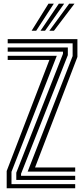

<svg xmlns="http://www.w3.org/2000/svg" viewBox="-20 -1010 451 1030"><path d="M128.3 -89.3 369.6 -709.3V-777.7H21.3V-800H395.3V-704.6L168 -111.6H383.4V-89.3ZM15.9 0V-92.7L244.9 -688.4H21.3V-710.7H284.7L41.6 -88.3V-22.3H383.4V0ZM67.4 -44.6V-83.6L317.9 -721.6V-733H21.3V-755.4H343.9V-714.2L92.9 -77.8V-67H383.4V-44.6ZM149.6 -845 240.1 -990.3H268.6L174.2 -845ZM244.7 -845 351.1 -990.3H379.6L269.3 -845ZM197.3 -845 295.6 -990.3H324.1L221.6 -845Z"/></svg>

Font: Big Shoulders Inline Text SC Thin
Style: Regular
Weight: 100
Designer: Patric King
Foundry: XO Type Co
Version: Version 2.002